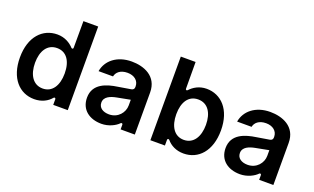

<svg xmlns="http://www.w3.org/2000/svg" viewBox="-79 -1143 2568 1569"><g transform="rotate(20 1205.0 -358.0)"><path d="M268.1 9.6C333.1 9.6 383.5 -17.4 415.1 -56.1C421.2 -63.2 431.8 -58.6 431.8 -49.7V0H558.2V-727.3H429.7L429.3 -494.3C429.3 -485.1 418.7 -481.9 412.3 -488.6C381.7 -522 333.8 -552.6 268.5 -552.6C142.4 -552.6 43.3 -453.8 43.3 -272C43.3 -92.3 139.6 9.6 268.1 9.6ZM304 -95.9C219.1 -95.9 174.4 -170.5 174.4 -272.7C174.4 -374.3 218.4 -447.1 304 -447.1C386.7 -447.1 432.2 -378.6 432.2 -272.7C432.2 -166.9 386 -95.9 304 -95.9Z M853.3 11C916.5 11 973.4 -18.8 1000.4 -47.6C1006.7 -54.3 1017.8 -51.8 1017.8 -41.2V0H1141.3V-365.1C1141.3 -509.2 1018.8 -552.6 914.8 -552.6C786.6 -552.6 701.3 -480.5 685.7 -385.7H811.4C818.5 -422.2 851.2 -454.2 914.1 -454.2C972.3 -454.2 1012.4 -421.5 1012.8 -372.9V-366.5C1012.8 -351.6 1005.3 -340.9 988.6 -338.1L876.8 -319.6C786.2 -306.5 670.8 -273.1 670.8 -150.6C670.8 -44.4 750.7 11 853.3 11ZM886 -82.7C834.5 -82.7 794.7 -106.2 794.7 -152.7C794.7 -204.5 848.4 -224.4 898.1 -234L1013.1 -256V-206.7C1013.1 -144.5 963.4 -82.7 886 -82.7Z M1276.6 0H1403.1V-50.4C1403.4 -59.3 1414.4 -62.5 1420.8 -55.4C1452.4 -17.4 1501.8 9.6 1566.8 9.6C1695.3 9.6 1791.5 -92.3 1791.5 -272C1791.5 -453.8 1692.5 -552.6 1566.4 -552.6C1501.4 -552.6 1453.8 -522 1422.9 -488.3C1416.5 -481.5 1406.2 -485.1 1406.2 -494.3L1405.2 -727.3H1276.6ZM1402.7 -272.7C1402.7 -378.6 1448.2 -447.1 1530.9 -447.1C1616.5 -447.1 1660.5 -374.3 1660.5 -272.7C1660.5 -170.5 1615.8 -95.9 1530.9 -95.9C1448.9 -95.9 1402.7 -166.9 1402.7 -272.7Z M2058.2 11C2121.4 11 2178.3 -18.8 2205.3 -47.6C2211.6 -54.3 2222.7 -51.8 2222.7 -41.2V0H2346.2V-365.1C2346.2 -509.2 2223.7 -552.6 2119.7 -552.6C1991.5 -552.6 1906.2 -480.5 1890.6 -385.7H2016.3C2023.4 -422.2 2056.1 -454.2 2119 -454.2C2177.2 -454.2 2217.3 -421.5 2217.7 -372.9V-366.5C2217.7 -351.6 2210.2 -340.9 2193.5 -338.1L2081.7 -319.6C1991.1 -306.5 1875.7 -273.1 1875.7 -150.6C1875.7 -44.4 1955.6 11 2058.2 11ZM2090.9 -82.7C2039.4 -82.7 1999.6 -106.2 1999.6 -152.7C1999.6 -204.5 2053.3 -224.4 2103 -234L2218 -256V-206.7C2218 -144.5 2168.3 -82.7 2090.9 -82.7Z"/></g></svg>

Font: RA Gorm Semi Bold
Style: Regular
Weight: 600
Designer: Rasmus Andersson
Foundry: rsms
Version: Version 3.000;hotconv 1.0.109;makeotfexe 2.5.65596